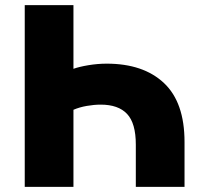

<svg xmlns="http://www.w3.org/2000/svg" viewBox="-20 -725 791 745"><path d="M76 0V-705H265V-458Q287 -466 323 -472Q359 -478 394 -478Q536 -478 616 -403Q696 -328 696 -174V0H507V-164Q507 -247 473 -283Q439 -319 371 -319Q345 -319 316.5 -314Q288 -309 265 -299V0Z"/></svg>

Font: Nunito Sans 9pt Black
Style: Regular
Weight: 900
Version: Version 3.101;gftools[0.9.27]